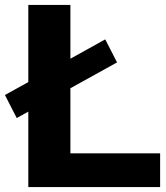

<svg xmlns="http://www.w3.org/2000/svg" viewBox="-43 -760 676 780"><path d="M243 -137H607.5V0H72V-306.5L25 -280.5L-23 -374L72 -426.5V-740H243V-521.5L384.5 -600L432.5 -506.5L243 -401.5Z"/></svg>

Font: Encode Sans Semi Expanded
Style: Bold
Weight: 700
Width: 6
Designer: Multiple Designers
Foundry: Impallari Type
Version: Version 2.000